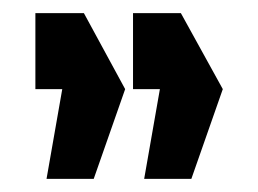

<svg xmlns="http://www.w3.org/2000/svg" viewBox="-20 -765 394 293"><path d="M34 -629V-745H108L171 -629ZM51 -492 75 -629H171L123 -492H51ZM183 -629V-745H256L320 -629ZM200 -492 224 -629H320L272 -492H200Z"/></svg>

Font: Foldit SemiBold
Style: Regular
Weight: 600
Version: Version 1.003